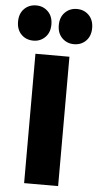

<svg xmlns="http://www.w3.org/2000/svg" viewBox="-92 -997 526 1035"><g transform="rotate(5 171.5 -480.0)"><path d="M79.5 0V-700H263.5V0ZM62 -769.5Q22.5 -769.5 -3.2 -795.2Q-29 -821 -29 -864.5Q-29 -908.5 -3.2 -934.2Q22.5 -960 62 -960Q99.5 -960 125.5 -934.2Q151.5 -908.5 151.5 -864.5Q151.5 -821 125.5 -795.2Q99.5 -769.5 62 -769.5ZM281.5 -769.5Q243.5 -769.5 217.5 -795.2Q191.5 -821 191.5 -864.5Q191.5 -908.5 217.5 -934.2Q243.5 -960 281.5 -960Q320.5 -960 346.2 -934.2Q372 -908.5 372 -864.5Q372 -821 346.2 -795.2Q320.5 -769.5 281.5 -769.5Z"/></g></svg>

Font: Geologica Thin Roman ExtraBold
Style: Regular
Weight: 800
Version: Version 1.010;gftools[0.9.28]